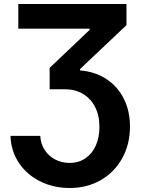

<svg xmlns="http://www.w3.org/2000/svg" viewBox="-20 -727 701 957"><path d="M327.1 85Q372.6 85 406.2 61.8Q439.9 38.6 457.8 -2.2Q475.6 -43 475.6 -94.7Q475.6 -151.4 453.9 -193.8Q432.1 -236.3 393.1 -259.3Q354 -282.2 303.7 -282.2H227.5V-388.7L426.8 -578.1V-584H71.3V-707H610.4V-601.6L378.9 -382.8V-376Q453.1 -370.1 509.5 -333.5Q565.9 -296.9 596.9 -235.4Q627.9 -173.8 627.9 -96.7Q627.9 -8.8 589.6 61Q551.3 130.9 482.9 170.4Q414.6 210 328.1 210Q246.1 210 179.4 176.5Q112.8 143.1 73.7 84Q34.7 24.9 32.2 -49.8H180.7Q182.6 -10.7 202.4 20Q222.2 50.8 254.9 67.9Q287.6 85 327.1 85Z"/></svg>

Font: Pretendard JP
Style: Bold
Weight: 700
Designer: Base glyphs from Inter by Rasmus Andersson; Hangeul glyphs from Noto Sans CJK(Source Han Sans) by Jang Soo-young and Kan
Foundry: Kil Hyung-jin
Version: Version 1.309